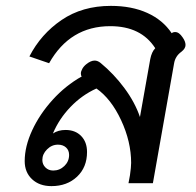

<svg xmlns="http://www.w3.org/2000/svg" viewBox="-20 -623 665 653"><path d="M64 -75Q64 -125 89.5 -180Q115 -235 159 -283.5Q203 -332 258 -363Q255 -366 255 -373Q255 -380 260 -389Q265 -398 274 -405Q289 -417 302 -417Q312 -417 322 -409Q367 -372 403 -323.5Q439 -275 456 -225L491 -422Q496 -447 508 -459Q460 -534 355 -534Q218 -534 147 -408L80 -431Q119 -507 189.5 -555Q260 -603 357 -603Q428 -603 481 -579Q534 -555 564 -510Q568 -514 576 -514Q589 -514 601 -496Q611 -482 611 -470Q611 -458 597 -447Q576 -432 572 -407L500 0H417L422 -27Q426 -55 426 -69Q426 -141 392 -214Q358 -287 308 -322Q259 -300 220 -259.5Q181 -219 160 -169Q178 -181 203 -181Q236 -181 256 -160.5Q276 -140 276 -106Q276 -54 242 -22Q208 10 155 10Q114 10 89 -13.5Q64 -37 64 -75ZM215 -96Q215 -112 204.5 -121.5Q194 -131 177 -131Q156 -131 140 -115Q124 -99 124 -79Q124 -64 134.5 -53.5Q145 -43 161 -43Q183 -43 199 -58.5Q215 -74 215 -96Z"/></svg>

Font: Niramit
Style: Italic
Weight: 400
Italic angle: -10°
Version: Version 1.000; ttfautohint (v1.6)